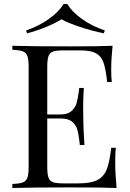

<svg xmlns="http://www.w3.org/2000/svg" viewBox="-20 -936 649 956"><path d="M42 0ZM502 -784.2 496.6 -770Q436 -782.7 377.9 -802Q319.8 -821.3 285.6 -839.8Q257.3 -821.3 210.2 -802Q163.1 -782.7 114.7 -770L109.9 -784.2Q173.8 -806.2 223.4 -841.6Q272.9 -877 296.9 -916H314.9Q338.4 -877 387.9 -841.6Q437.5 -806.2 502 -784.2ZM560.5 0Q492.7 -2.9 331.5 -2.9Q139.6 -2.9 41.5 0V-20Q77.6 -21.5 94 -27.8Q110.4 -34.2 116.5 -51.3Q122.6 -68.4 122.6 -106V-602.1Q122.6 -639.6 116.5 -656.7Q110.4 -673.8 94 -680.2Q77.6 -686.5 41.5 -688V-708Q139.6 -705.1 331.5 -705.1Q478.5 -705.1 540.5 -708Q533.7 -642.6 533.7 -589.8Q533.7 -550.8 536.6 -527.8H513.7Q506.3 -592.8 495.4 -624.5Q484.4 -656.2 458.3 -670.7Q432.1 -685.1 379.4 -685.1H296.4Q260.3 -685.1 243.9 -679.2Q227.5 -673.3 221.4 -656.5Q215.3 -639.6 215.3 -602.1V-366.2H281.7Q316.9 -366.2 335.7 -382.8Q354.5 -399.4 361.1 -421.9Q367.7 -444.3 372.1 -478.5Q372.6 -487.3 374.5 -498H397.5Q394 -448.7 394 -403.8L394.5 -356Q394.5 -305.2 400.4 -213.9H377.4L376 -228Q371.6 -267.6 364.7 -291Q357.9 -314.5 338.6 -330.3Q319.3 -346.2 281.7 -346.2H215.3V-106Q215.3 -68.4 221.4 -51.5Q227.5 -34.7 243.9 -28.8Q260.3 -22.9 296.4 -22.9H369.6Q432.1 -22.9 464.6 -39.6Q497.1 -56.2 511.5 -92.8Q525.9 -129.4 533.7 -200.2H556.6Q553.7 -173.3 553.7 -127.9Q553.7 -71.3 560.5 0Z"/></svg>

Font: TypoPRO Playfair Display SC
Style: Regular
Weight: 400
Designer: Claus Eggers Sørensen
Foundry: Claus Eggers Sørensen
Version: Version 1.004;PS 001.004;hotconv 1.0.70;makeotf.lib2.5.58329